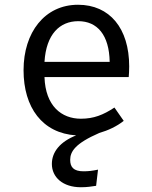

<svg xmlns="http://www.w3.org/2000/svg" viewBox="-20 -558 640 807"><path d="M523 -279C523 -439 441 -538 308 -538C168 -538 79 -422 79 -263C79 -106 158 2 300 11C232 38 198 81 198 131C198 187 244 229 320 229C347 229 363 226 384 223L392 155C368 160 352 162 331 162C289 162 275 144 275 114C275 79 296 45 397 1C435 -10 471 -27 500 -50L461 -106C414 -75 374 -59 320 -59C239 -59 171 -112 167 -234H521C522 -245 523 -261 523 -279ZM167 -298C174 -414 231 -469 309 -469C389 -469 439 -411 441 -298Z"/></svg>

Font: FiraMono Nerd Font
Style: Regular
Weight: 400
Designer: Carrois Corporate & Edenspiekermann AG
Foundry: Carrois Corporate GbR & Edenspiekermann AG
Version: Version 003.206;Nerd Fonts 3.3.0